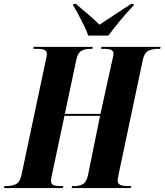

<svg xmlns="http://www.w3.org/2000/svg" viewBox="-60 -951 832 971"><path d="M-40 0 -37 -10H-25Q0 -10 20 -19.5Q40 -29 48 -63L170 -639Q177 -668 177 -679Q177 -691 167 -697.5Q157 -704 121 -704H109L110 -714H409L407 -704H395Q371 -704 352.5 -694.5Q334 -685 326 -649L268 -375H448L507 -643Q510 -656 512 -664Q514 -672 514 -679Q514 -691 504.5 -697.5Q495 -704 464 -704H451L453 -714H752L750 -704H738Q712 -704 691 -694.5Q670 -685 662 -647L540 -70Q538 -59 536.5 -51.5Q535 -44 535 -37Q535 -25 545.5 -17.5Q556 -10 591 -10H604L601 0H302L305 -10H318Q340 -10 358.5 -19.5Q377 -29 385 -65L446 -365H266L203 -68Q201 -59 199.5 -51Q198 -43 198 -37Q198 -22 208 -16Q218 -10 248 -10H261L257 0ZM386 -771Q378 -796 363.5 -825Q349 -854 334.5 -881Q320 -908 310 -924L311 -931H324Q366 -896 394 -871.5Q422 -847 443 -826Q472 -845 511 -871Q550 -897 603 -931H617L616 -924Q576 -882 545.5 -844.5Q515 -807 488 -771Z"/></svg>

Font: Noto Serif Display ExtraCondensed ExtraBold
Style: Italic
Weight: 800
Width: 2
Italic angle: -12°
Designer: Monotype Design Team
Foundry: Monotype Imaging Inc.
Version: Version 2.009